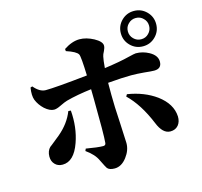

<svg xmlns="http://www.w3.org/2000/svg" viewBox="-125 -986 1250 1187"><g transform="rotate(-15 500.0 -393.0)"><path d="M783 -783Q763 -764 763 -735Q763 -707 783 -687Q803 -667 831 -667Q860 -667 879 -687Q899 -707 899 -735Q899 -764 879 -783Q860 -803 831 -803Q803 -803 783 -783ZM751 -655Q718 -688 718 -735Q718 -782 751 -815Q784 -848 831 -848Q878 -848 911 -815Q944 -782 944 -735Q944 -688 911 -655Q878 -622 831 -622Q784 -622 751 -655ZM296 -354Q305 -245 272 -152Q234 -44 161 -44Q131 -44 113 -63Q94 -82 94 -113Q94 -149 116 -171Q108 -163 183 -224Q252 -282 280 -355ZM360 -731Q413 -766 461 -766Q504 -766 551 -741Q598 -715 598 -689Q598 -675 589 -657Q578 -637 576 -625Q571 -604 567 -553Q668 -567 726 -582Q767 -592 775 -592Q819 -592 859 -570Q906 -544 906 -504Q906 -459 858 -459Q840 -459 794 -464Q749 -468 712 -468Q657 -468 563 -460V-383Q563 -315 570 -200Q576 -85 576 -71Q576 -25 544 17Q510 62 466 62Q432 62 419 46Q414 40 390 -9Q371 -52 318 -89L324 -103Q399 -90 433 -90Q449 -90 450 -106Q455 -157 452 -383L451 -449Q359 -438 289 -419Q274 -415 241 -399Q215 -386 198 -386Q171 -386 139 -414Q109 -442 95 -477Q84 -506 92 -556L104 -560Q141 -516 179 -516Q240 -516 448 -538Q444 -660 436 -675Q425 -696 361 -717ZM657 -362Q764 -345 840 -290Q922 -229 926 -148Q927 -114 909 -92Q890 -70 858 -70Q809 -70 779 -145Q725 -276 649 -349Z"/></g></svg>

Font: Source Han Serif CN Heavy
Style: Regular
Weight: 900
Designer: Ryoko NISHIZUKA  (kana & ideographs); Frank Grießhammer (Latin, Greek & Cyrillic); Wenlong ZHANG  (bopomofo); Sandoll Co
Foundry: Adobe Systems Incorporated
Version: Version 1.000;PS 1;hotconv 16.6.53;makeotf.lib2.5.65590